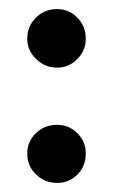

<svg xmlns="http://www.w3.org/2000/svg" viewBox="-20 -395 250 423"><path d="M106 -246Q79 -246 59.5 -265Q40 -284 40 -310Q40 -337 59 -356Q78 -375 106 -375Q132 -375 150.5 -356Q169 -337 169 -310Q169 -284 150.5 -265Q132 -246 106 -246ZM106 8Q79 8 59.5 -10.5Q40 -29 40 -57Q40 -83 59 -101.5Q78 -120 106 -120Q132 -120 150.5 -101.5Q169 -83 169 -57Q169 -29 150.5 -10.5Q132 8 106 8Z"/></svg>

Font: Kreon SemiBold
Style: Regular
Weight: 600
Designer: Julia Petretta
Foundry: Julia Petretta and Eli Heuer
Version: Version 2.002